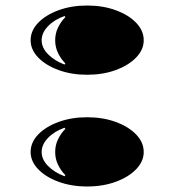

<svg xmlns="http://www.w3.org/2000/svg" viewBox="-20 -654 634 696"><path d="M296 -383Q239 -383 192.5 -400Q146 -417 118.5 -445.5Q91 -474 91 -508Q91 -543 118.5 -571.5Q146 -600 192.5 -617Q239 -634 296 -634Q353 -634 399.5 -617Q446 -600 473.5 -571.5Q501 -543 501 -508Q501 -474 473.5 -445.5Q446 -417 399.5 -400Q353 -383 296 -383ZM214 -420 217 -424Q201 -440 190.5 -461.5Q180 -483 180 -508Q180 -533 190.5 -554.5Q201 -576 217 -592L214 -596Q177 -583 154 -559Q131 -535 131 -508Q131 -481 154 -457.5Q177 -434 214 -420ZM296 22Q239 22 192.5 5Q146 -12 118.5 -40.5Q91 -69 91 -103Q91 -138 118.5 -166.5Q146 -195 192.5 -212Q239 -229 296 -229Q353 -229 399.5 -212Q446 -195 473.5 -166.5Q501 -138 501 -103Q501 -69 473.5 -40.5Q446 -12 399.5 5Q353 22 296 22ZM214 -15 217 -19Q201 -35 190.5 -56.5Q180 -78 180 -103Q180 -128 190.5 -149.5Q201 -171 217 -187L214 -191Q177 -178 154 -154Q131 -130 131 -103Q131 -76 154 -52.5Q177 -29 214 -15Z"/></svg>

Font: Diplomata SC
Style: Regular
Weight: 400
Designer: Eduardo Rodriguez Tunni
Foundry: Eduardo Rodriguez Tunni
Version: Version 1.002; ttfautohint (v1.8.4.7-5d5b);gftools[0.9.23]